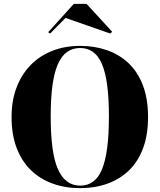

<svg xmlns="http://www.w3.org/2000/svg" viewBox="-20 -961 828 996"><path d="M396 -723Q470 -723 534 -701Q598 -679 646 -634Q694 -589 721 -519Q748 -449 748 -353Q748 -261 722 -191.5Q696 -122 648.5 -76.5Q601 -31 536.5 -8Q472 15 396 15Q319 15 253.5 -8.5Q188 -32 140.5 -78Q93 -124 66.5 -193Q40 -262 40 -354Q40 -438 65.5 -506Q91 -574 138 -622.5Q185 -671 250.5 -697Q316 -723 396 -723ZM396 -712Q357 -712 328 -691.5Q299 -671 280 -627.5Q261 -584 252 -517Q243 -450 243 -357Q243 -265 252 -196.5Q261 -128 280 -84.5Q299 -41 328 -19.5Q357 2 396 2Q434 2 462.5 -18.5Q491 -39 509 -82.5Q527 -126 536 -194Q545 -262 545 -358Q545 -452 536 -519Q527 -586 509 -628.5Q491 -671 462.5 -691.5Q434 -712 396 -712ZM240 -787 230 -794 363 -941H429L562 -796L552 -787L320 -868Z"/></svg>

Font: Kalnia SemiBold
Style: Regular
Weight: 600
Designer: Frida Medrano
Foundry: Frida Medrano
Version: Version 1.105